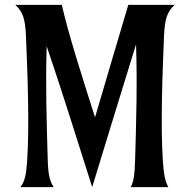

<svg xmlns="http://www.w3.org/2000/svg" viewBox="-20 -767 767 787"><path d="M533.7 -107.9C531.7 -48.8 527.8 -23.4 516.1 0H669.9C656.2 -25.9 651.4 -51.3 647.5 -108.4C637.7 -251 646 -471.2 652.3 -619.1C655.3 -686 663.6 -718.3 696.3 -747.1H505.9C461.9 -598.6 415.5 -442.9 369.6 -286.1C315.4 -456.1 260.7 -626.5 233.4 -747.1H42.5C75.2 -718.3 83.5 -686 86.4 -619.1C92.8 -471.2 101.1 -251 91.3 -108.4C87.4 -51.3 82.5 -25.9 64 0H200.2C184.6 -23.4 177.7 -48.8 175.8 -107.9C170.9 -269 166.5 -423.8 171.4 -577.6C231 -402.3 293.5 -203.6 357.9 0C418 -195.8 478.5 -395.5 537.6 -585C543 -429.2 538.6 -271.5 533.7 -107.9Z"/></svg>

Font: Amarante
Style: Regular
Weight: 400
Designer: Karolina Lach
Foundry: Sorkin Type Co.
Version: Version 1.001